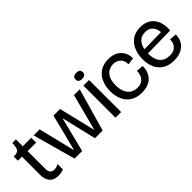

<svg xmlns="http://www.w3.org/2000/svg" viewBox="68 -1424 2185 2185"><g transform="rotate(-45 1160.0 -332.0)"><path d="M219 9Q166 9 134.5 -12Q103 -33 89.5 -68.5Q76 -104 76 -145V-439H11V-507H37Q71 -510 86 -527.5Q101 -545 104 -579L109 -627H166V-516H303V-438H166V-150Q166 -106 186.5 -89.5Q207 -73 234 -73Q250 -73 269.5 -78.5Q289 -84 303 -95V-7Q259 9 219 9Z M484 0 341 -516H438L545 -80H550L660 -516H766L871 -80H876L990 -516H1083L936 0H812L713 -417H710L606 0Z M1142 0V-516H1233V0ZM1187 -580Q1128 -580 1128 -629Q1128 -677 1187 -677Q1246 -677 1246 -628Q1246 -580 1187 -580Z M1558 13Q1478 13 1423 -21Q1368 -55 1340 -116Q1312 -177 1312 -256Q1312 -334 1339.5 -396Q1367 -458 1421 -494Q1475 -530 1554 -530Q1625 -530 1671.5 -502.5Q1718 -475 1740.5 -431Q1763 -387 1761 -336L1677 -325Q1677 -387 1642 -419Q1607 -451 1554 -451Q1518 -451 1483.5 -433.5Q1449 -416 1426.5 -374Q1404 -332 1404 -260Q1404 -190 1425.5 -146.5Q1447 -103 1482.5 -83Q1518 -63 1561 -63Q1607 -63 1636 -82.5Q1665 -102 1678.5 -134.5Q1692 -167 1691 -204L1777 -197Q1779 -105 1722.5 -46Q1666 13 1558 13Z M2077 13Q1996 13 1941 -20Q1886 -53 1858 -113Q1830 -173 1830 -252Q1830 -328 1856.5 -391.5Q1883 -455 1936 -492.5Q1989 -530 2069 -530Q2179 -530 2236.5 -457.5Q2294 -385 2284 -262L1920 -256Q1920 -161 1961 -111.5Q2002 -62 2080 -62Q2133 -62 2162 -83Q2191 -104 2202 -134Q2213 -164 2211 -191L2297 -184Q2298 -128 2272.5 -83.5Q2247 -39 2197.5 -13Q2148 13 2077 13ZM2069 -451Q2009 -451 1973 -414.5Q1937 -378 1926 -318L2197 -322Q2192 -381 2160.5 -416Q2129 -451 2069 -451Z"/></g></svg>

Font: Bricolage Grotesque 48pt
Style: Regular
Weight: 400
Designer: Mathieu Triay
Foundry: Atelier Triay
Version: Version 1.000; ttfautohint (v1.8.4.7-5d5b);gftools[0.9.32]